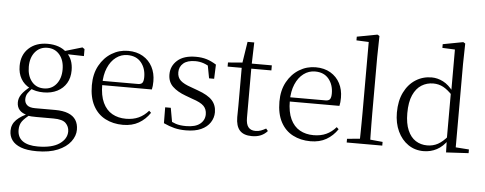

<svg xmlns="http://www.w3.org/2000/svg" viewBox="-61 -970 3530 1398"><g transform="rotate(5 1703.5 -271.0)"><path d="M247 260Q175 260 130.5 243Q86 226 65 196.5Q44 167 44 128Q44 81 77.5 47.5Q111 14 175 -12L181 -3Q140 27 121 52.5Q102 78 102 116Q102 170 140.5 197.5Q179 225 251 225Q355 225 409 188Q463 151 463 97Q463 62 438.5 37Q414 12 348 12H224Q204 12 187 11Q170 10 155 6V4Q79 -15 79 -83Q79 -114 98.5 -142Q118 -170 161 -204V-213L185 -202Q157 -174 144 -155Q131 -136 131 -110Q131 -84 149 -67.5Q167 -51 208 -51H355Q412 -51 450 -36Q488 -21 506.5 8Q525 37 525 79Q525 124 493.5 166Q462 208 400 234Q338 260 247 260ZM259 -171Q201 -171 158 -193Q115 -215 92 -254.5Q69 -294 69 -348Q69 -429 121 -477.5Q173 -526 259 -526Q303 -526 338.5 -513.5Q374 -501 398 -477L400 -475Q449 -430 449 -348Q449 -294 425.5 -254.5Q402 -215 359 -193Q316 -171 259 -171ZM258 -200Q315 -200 349 -241.5Q383 -283 383 -349Q383 -416 349 -456.5Q315 -497 260 -497Q204 -497 170 -456Q136 -415 136 -348Q136 -282 169 -241Q202 -200 258 -200ZM368 -464V-481H374L513 -522L529 -511V-460Z M855 14Q783 14 726 -15.5Q669 -45 637 -105Q605 -165 605 -254Q605 -337 638.5 -398Q672 -459 727 -492.5Q782 -526 847 -526Q910 -526 955.5 -499Q1001 -472 1025 -426Q1049 -380 1049 -321Q1049 -285 1043 -261H639V-292H938Q963 -292 971.5 -305Q980 -318 980 -346Q980 -410 945 -452.5Q910 -495 845 -495Q799 -495 761.5 -467Q724 -439 702 -387.5Q680 -336 680 -266Q680 -185 704.5 -133Q729 -81 772.5 -56.5Q816 -32 873 -32Q926 -32 966 -50.5Q1006 -69 1037 -105L1052 -91Q1019 -42 970.5 -14Q922 14 855 14Z M1315 14Q1268 14 1230.5 4.5Q1193 -5 1152 -24L1151 -140H1192L1214 -17L1180 -19V-55Q1208 -37 1238.5 -27Q1269 -17 1314 -17Q1382 -17 1416 -44.5Q1450 -72 1450 -115Q1450 -152 1427 -175.5Q1404 -199 1342 -219L1291 -238Q1231 -260 1196 -293.5Q1161 -327 1161 -382Q1161 -443 1207.5 -484.5Q1254 -526 1342 -526Q1386 -526 1420.5 -515.5Q1455 -505 1492 -482L1488 -378H1451L1430 -490L1459 -486V-454Q1429 -475 1400.5 -484.5Q1372 -494 1341 -494Q1283 -494 1253.5 -468.5Q1224 -443 1224 -403Q1224 -365 1248.5 -342.5Q1273 -320 1327 -302L1376 -284Q1452 -257 1483.5 -222Q1515 -187 1515 -135Q1515 -95 1492.5 -60.5Q1470 -26 1426 -6Q1382 14 1315 14Z M1716 -475V-512H1898V-475ZM1798 14Q1737 14 1708.5 -18Q1680 -50 1680 -115Q1680 -138 1680.5 -156.5Q1681 -175 1681 -201V-475H1578V-505L1701 -515L1681 -500L1707 -667H1756L1751 -496V-485V-116Q1751 -69 1768.5 -47.5Q1786 -26 1820 -26Q1843 -26 1860 -32.5Q1877 -39 1897 -50L1911 -33Q1891 -10 1863 2Q1835 14 1798 14Z M2226 14Q2154 14 2097 -15.5Q2040 -45 2008 -105Q1976 -165 1976 -254Q1976 -337 2009.5 -398Q2043 -459 2098 -492.5Q2153 -526 2218 -526Q2281 -526 2326.5 -499Q2372 -472 2396 -426Q2420 -380 2420 -321Q2420 -285 2414 -261H2010V-292H2309Q2334 -292 2342.5 -305Q2351 -318 2351 -346Q2351 -410 2316 -452.5Q2281 -495 2216 -495Q2170 -495 2132.5 -467Q2095 -439 2073 -387.5Q2051 -336 2051 -266Q2051 -185 2075.5 -133Q2100 -81 2143.5 -56.5Q2187 -32 2244 -32Q2297 -32 2337 -50.5Q2377 -69 2408 -105L2423 -91Q2390 -42 2341.5 -14Q2293 14 2226 14Z M2490 0V-27L2608 -38H2633L2750 -27V0ZM2583 0Q2584 -31 2584.5 -70Q2585 -109 2585.5 -150.5Q2586 -192 2586 -227V-743L2496 -747V-774L2645 -802L2660 -793L2657 -639V-227Q2657 -192 2657.5 -150.5Q2658 -109 2658.5 -70Q2659 -31 2660 0Z M3052 14Q2989 14 2940 -19.5Q2891 -53 2863 -112.5Q2835 -172 2835 -249Q2835 -335 2865.5 -397Q2896 -459 2948.5 -492.5Q3001 -526 3066 -526Q3108 -526 3149.5 -505Q3191 -484 3228 -434H3238L3226 -406Q3188 -447 3154.5 -465Q3121 -483 3081 -483Q3034 -483 2995.5 -459Q2957 -435 2934 -384Q2911 -333 2911 -251Q2911 -176 2932.5 -126.5Q2954 -77 2991 -53.5Q3028 -30 3075 -30Q3118 -30 3153 -49Q3188 -68 3225 -112L3236 -83H3227Q3193 -33 3148.5 -9.5Q3104 14 3052 14ZM3217 9 3214 -91V-93V-425L3216 -434V-743L3124 -747V-774L3272 -802L3287 -793L3284 -643V-34L3381 -27V0Z"/></g></svg>

Font: Noto Serif JP ExtraLight Light
Style: Regular
Weight: 300
Version: Version 2.003-H1;hotconv 1.1.1;makeotfexe 2.6.0